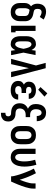

<svg xmlns="http://www.w3.org/2000/svg" viewBox="1506 -2316 1025 4078"><g transform="rotate(90 2019.0 -277.5)"><path d="M237 8Q211 8 184.5 3Q158 -2 134.5 -15Q111 -28 93 -48.5Q75 -69 63.5 -93Q52 -117 48 -143.5Q44 -170 44 -197V-281Q44 -302 47.5 -323Q51 -344 60 -362.5Q69 -381 83 -397Q97 -413 114 -424Q99 -436 88.5 -452Q78 -468 71.5 -485.5Q65 -503 62 -522Q59 -541 59 -560Q59 -583 63 -606.5Q67 -630 76.5 -651.5Q86 -673 101.5 -691Q117 -709 137.5 -721Q158 -733 181 -738Q204 -743 227 -743Q272 -743 314.5 -728.5Q357 -714 395 -692L341 -610Q329 -617 316.5 -623.5Q304 -630 291.5 -635.5Q279 -641 265.5 -644.5Q252 -648 238 -648Q222 -648 207 -641.5Q192 -635 183.5 -622Q175 -609 172 -593Q169 -577 169 -561Q169 -546 172 -530.5Q175 -515 185 -503Q195 -491 210 -486Q225 -481 240.5 -478Q256 -475 271 -472Q286 -469 301 -465Q316 -461 330 -455Q344 -449 357 -441Q370 -433 381.5 -422.5Q393 -412 402 -399.5Q411 -387 417 -372.5Q423 -358 426.5 -343Q430 -328 430.5 -312.5Q431 -297 431 -281V-197Q431 -170 427 -143.5Q423 -117 411.5 -93Q400 -69 382 -48.5Q364 -28 340.5 -15Q317 -2 290.5 3Q264 8 237 8ZM237 -87Q257 -87 275 -96Q293 -105 303.5 -122Q314 -139 317.5 -158.5Q321 -178 321 -197V-281Q321 -298 318.5 -314Q316 -330 307.5 -344Q299 -358 285 -366.5Q271 -375 255 -379.5Q239 -384 223 -386.5Q207 -389 191 -393Q179 -383 172 -369.5Q165 -356 161 -341.5Q157 -327 155.5 -312Q154 -297 154 -281V-197Q154 -178 157.5 -158.5Q161 -139 171.5 -122Q182 -105 200 -96Q218 -87 237 -87Z M527 0V-520H637V-95H667V0Z M921 8Q896 8 870.5 2Q845 -4 824.5 -18.5Q804 -33 788.5 -53.5Q773 -74 764.5 -97.5Q756 -121 752.5 -146.5Q749 -172 749 -197V-323Q749 -348 752.5 -373.5Q756 -399 764.5 -422.5Q773 -446 788.5 -466.5Q804 -487 824.5 -501.5Q845 -516 870.5 -522Q896 -528 921 -528Q941 -528 960.5 -520.5Q980 -513 995.5 -499.5Q1011 -486 1022.5 -469Q1034 -452 1043 -433Q1047 -455 1050 -476.5Q1053 -498 1056 -520H1150Q1137 -456 1124.5 -391.5Q1112 -327 1098 -263Q1113 -198 1125.5 -132Q1138 -66 1152 0H1058Q1055 -23 1051.5 -45.5Q1048 -68 1045 -91Q1036 -72 1024.5 -54.5Q1013 -37 997.5 -22.5Q982 -8 962 0Q942 8 921 8ZM921 -87Q939 -87 953 -99Q967 -111 976 -126.5Q985 -142 991 -159Q997 -176 1001.5 -193.5Q1006 -211 1010 -228.5Q1014 -246 1017 -264Q1014 -281 1010 -298Q1006 -315 1001.5 -331.5Q997 -348 991 -364.5Q985 -381 976 -396Q967 -411 952.5 -422Q938 -433 921 -433Q909 -433 898.5 -427.5Q888 -422 881 -412.5Q874 -403 869.5 -392Q865 -381 863 -369.5Q861 -358 860 -346.5Q859 -335 859 -323V-197Q859 -185 860 -173.5Q861 -162 863 -150.5Q865 -139 869.5 -128Q874 -117 881 -107.5Q888 -98 898.5 -92.5Q909 -87 921 -87Z M1230 0 1371 -529 1353 -595Q1344 -630 1335 -665Q1326 -700 1316 -735H1429L1621 0H1508L1428 -378L1343 0Z M1898 8Q1874 8 1850 5Q1826 2 1803.5 -6Q1781 -14 1761 -28Q1741 -42 1726.5 -61Q1712 -80 1705.5 -103.5Q1699 -127 1699 -152Q1699 -171 1703.5 -190Q1708 -209 1718.5 -224.5Q1729 -240 1744.5 -252Q1760 -264 1778 -272Q1763 -280 1750.5 -291Q1738 -302 1730 -316Q1722 -330 1718.5 -346Q1715 -362 1715 -379Q1715 -401 1721 -423Q1727 -445 1740 -463Q1753 -481 1771 -494Q1789 -507 1810 -514.5Q1831 -522 1853 -525Q1875 -528 1898 -528Q1920 -528 1942 -525Q1964 -522 1985 -514Q2006 -506 2024 -492.5Q2042 -479 2054.5 -461Q2067 -443 2073.5 -421.5Q2080 -400 2080 -378V-375H1970V-376Q1970 -389 1964 -401Q1958 -413 1947 -420.5Q1936 -428 1923.5 -430.5Q1911 -433 1898 -433Q1885 -433 1872 -430.5Q1859 -428 1848 -421Q1837 -414 1831 -402Q1825 -390 1825 -377Q1825 -363 1831 -350.5Q1837 -338 1848.5 -330.5Q1860 -323 1873.5 -320.5Q1887 -318 1901 -318H1956V-223H1901Q1884 -223 1868 -220Q1852 -217 1838 -208.5Q1824 -200 1816.5 -185Q1809 -170 1809 -153Q1809 -138 1816.5 -123.5Q1824 -109 1837.5 -100.5Q1851 -92 1866.5 -89.5Q1882 -87 1898 -87Q1913 -87 1928.5 -89.5Q1944 -92 1957 -100Q1970 -108 1978 -121.5Q1986 -135 1986 -151H2096V-150Q2096 -127 2088.5 -103.5Q2081 -80 2067 -61Q2053 -42 2033.5 -28Q2014 -14 1991.5 -6Q1969 2 1945.5 5Q1922 8 1898 8ZM1886 -576 1830 -624 1963 -770 2033 -710Z M2376 215V120H2391Q2403 120 2414.5 116.5Q2426 113 2435 104.5Q2444 96 2447.5 84Q2451 72 2451 60Q2451 45 2444.5 31Q2438 17 2425 9.5Q2412 2 2397 1Q2382 0 2367 -0.5Q2352 -1 2337 -3Q2322 -5 2307.5 -8.5Q2293 -12 2279.5 -17.5Q2266 -23 2253 -30.5Q2240 -38 2228.5 -48Q2217 -58 2208 -70Q2199 -82 2192.5 -95Q2186 -108 2181.5 -122.5Q2177 -137 2175.5 -152Q2174 -167 2174 -182Q2174 -210 2180.5 -238Q2187 -266 2203 -289.5Q2219 -313 2241.5 -330Q2264 -347 2290 -358Q2267 -369 2247 -386Q2227 -403 2214 -425Q2201 -447 2195.5 -472Q2190 -497 2190 -523Q2190 -550 2193.5 -577Q2197 -604 2206.5 -629.5Q2216 -655 2232 -677Q2248 -699 2270.5 -714.5Q2293 -730 2319.5 -736.5Q2346 -743 2373 -743Q2398 -743 2423 -737.5Q2448 -732 2470 -719Q2492 -706 2508 -686.5Q2524 -667 2534.5 -644Q2545 -621 2550 -596Q2555 -571 2555 -545H2445Q2445 -563 2441.5 -580.5Q2438 -598 2429.5 -613.5Q2421 -629 2406 -638.5Q2391 -648 2373 -648Q2360 -648 2347.5 -642Q2335 -636 2326.5 -625.5Q2318 -615 2313 -602.5Q2308 -590 2305 -577Q2302 -564 2301 -550.5Q2300 -537 2300 -524Q2300 -499 2307.5 -475.5Q2315 -452 2332.5 -435Q2350 -418 2374 -411Q2398 -404 2422 -404H2468V-310H2422Q2395 -310 2369 -303Q2343 -296 2323 -278.5Q2303 -261 2293.5 -235.5Q2284 -210 2284 -183Q2284 -166 2289.5 -149Q2295 -132 2308 -120Q2321 -108 2337.5 -102Q2354 -96 2371.5 -95Q2389 -94 2406.5 -93.5Q2424 -93 2441 -89.5Q2458 -86 2474.5 -79Q2491 -72 2505 -61.5Q2519 -51 2530 -37.5Q2541 -24 2548 -8Q2555 8 2558 25.5Q2561 43 2561 60Q2561 82 2556.5 103.5Q2552 125 2541 144Q2530 163 2513 177Q2496 191 2476 200Q2456 209 2434 212Q2412 215 2391 215Z M2851 8Q2824 8 2797.5 3Q2771 -2 2747.5 -15Q2724 -28 2706 -48.5Q2688 -69 2676.5 -93Q2665 -117 2661 -143.5Q2657 -170 2657 -197V-323Q2657 -350 2661 -376.5Q2665 -403 2676.5 -427Q2688 -451 2706 -471.5Q2724 -492 2747.5 -505Q2771 -518 2797.5 -523Q2824 -528 2851 -528Q2877 -528 2903.5 -523Q2930 -518 2953.5 -505Q2977 -492 2995 -471.5Q3013 -451 3024.5 -427Q3036 -403 3040 -376.5Q3044 -350 3044 -323V-197Q3044 -170 3040 -143.5Q3036 -117 3024.5 -93Q3013 -69 2995 -48.5Q2977 -28 2953.5 -15Q2930 -2 2903.5 3Q2877 8 2851 8ZM2851 -87Q2870 -87 2888 -96Q2906 -105 2916.5 -122Q2927 -139 2930.5 -158.5Q2934 -178 2934 -197V-323Q2934 -342 2930.5 -361.5Q2927 -381 2916.5 -398Q2906 -415 2888 -424Q2870 -433 2851 -433Q2831 -433 2813 -424Q2795 -415 2784.5 -398Q2774 -381 2770.5 -361.5Q2767 -342 2767 -323V-197Q2767 -178 2770.5 -158.5Q2774 -139 2784.5 -122Q2795 -105 2813 -96Q2831 -87 2851 -87Z M3321 8Q3295 8 3269.5 2Q3244 -4 3222 -17.5Q3200 -31 3183.5 -51.5Q3167 -72 3157 -96Q3147 -120 3143.5 -145.5Q3140 -171 3140 -197V-520H3250V-197Q3250 -179 3252.5 -160.5Q3255 -142 3263.5 -125.5Q3272 -109 3287.5 -98Q3303 -87 3321 -87Q3336 -87 3349 -94Q3362 -101 3371 -113Q3380 -125 3385.5 -138.5Q3391 -152 3395 -166Q3399 -180 3401.5 -194.5Q3404 -209 3406 -223.5Q3408 -238 3408.5 -253Q3409 -268 3409 -283Q3409 -341 3399.5 -398Q3390 -455 3374 -511L3480 -537Q3498 -476 3508.5 -412Q3519 -348 3519 -284Q3519 -251 3515.5 -218Q3512 -185 3503.5 -153Q3495 -121 3480 -91Q3465 -61 3441.5 -37.5Q3418 -14 3386 -3Q3354 8 3321 8Z M3726 0Q3726 -32 3718.5 -63.5Q3711 -95 3702.5 -126Q3694 -157 3684 -187.5Q3674 -218 3663 -248Q3652 -278 3640.5 -308Q3629 -338 3616.5 -367.5Q3604 -397 3590.5 -426Q3577 -455 3562 -484L3659 -528Q3703 -446 3737.5 -359Q3772 -272 3799 -183Q3813 -218 3825.5 -252.5Q3838 -287 3849 -322.5Q3860 -358 3868 -394.5Q3876 -431 3876 -468V-520H3986V-468Q3986 -427 3977 -386.5Q3968 -346 3956.5 -306.5Q3945 -267 3931 -228Q3917 -189 3901.5 -151Q3886 -113 3869.5 -75Q3853 -37 3836 0Z"/></g></svg>

Font: Iosevka QP
Style: Bold
Weight: 700
Designer: Belleve Invis
Foundry: Belleve Invis
Version: Version 20.0.0; ttfautohint (v1.8.4)